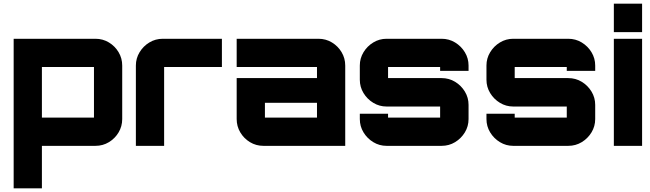

<svg xmlns="http://www.w3.org/2000/svg" viewBox="-20 -790 3522 1040"><path d="M54 230V-580H497Q537 -580 570 -560Q603 -540 622.5 -507Q642 -474 642 -435V-145Q642 -106 622.5 -73Q603 -40 570 -20Q537 0 497 0H207V230ZM207 -153H489Q489 -153 489 -153Q489 -153 489 -153V-427Q489 -427 489 -427Q489 -427 489 -427H207Q207 -427 207 -427Q207 -427 207 -427V-153Q207 -153 207 -153Q207 -153 207 -153Z M716 0V-435Q716 -474 736 -507Q756 -540 789 -560Q822 -580 862 -580H1182V-427H869Q869 -427 869 -427Q869 -427 869 -427V0Z M1407 0Q1367 0 1334 -20Q1301 -40 1281.5 -73Q1262 -106 1262 -145V-367H1697V-427Q1697 -427 1697 -427Q1697 -427 1697 -427H1262V-580H1705Q1745 -580 1778 -560Q1811 -540 1830.5 -507Q1850 -474 1850 -435V0ZM1415 -153H1697V-233H1415V-153Q1415 -153 1415 -153Q1415 -153 1415 -153Z M2074 0Q2035 0 2002 -20Q1969 -40 1949 -73Q1929 -106 1929 -145V-174H2082V-153Q2082 -153 2082 -153Q2082 -153 2082 -153H2364Q2364 -153 2364 -153Q2364 -153 2364 -153V-213Q2364 -213 2364 -213Q2364 -213 2364 -213H2074Q2035 -213 2002 -233Q1969 -253 1949 -286Q1929 -319 1929 -358V-435Q1929 -474 1949 -507Q1969 -540 2002 -560Q2035 -580 2074 -580H2372Q2412 -580 2445 -560Q2478 -540 2498 -507Q2518 -474 2518 -435V-406H2364V-427Q2364 -427 2364 -427Q2364 -427 2364 -427H2082Q2082 -427 2082 -427Q2082 -427 2082 -427V-367Q2082 -367 2082 -367Q2082 -367 2082 -367H2372Q2412 -367 2445 -347Q2478 -327 2498 -294Q2518 -261 2518 -222V-145Q2518 -106 2498 -73Q2478 -40 2445 -20Q2412 0 2372 0H2074Z M2760 0Q2721 0 2688 -20Q2655 -40 2635 -73Q2615 -106 2615 -145V-174H2768V-153Q2768 -153 2768 -153Q2768 -153 2768 -153H3050Q3050 -153 3050 -153Q3050 -153 3050 -153V-213Q3050 -213 3050 -213Q3050 -213 3050 -213H2760Q2721 -213 2688 -233Q2655 -253 2635 -286Q2615 -319 2615 -358V-435Q2615 -474 2635 -507Q2655 -540 2688 -560Q2721 -580 2760 -580H3058Q3098 -580 3131 -560Q3164 -540 3184 -507Q3204 -474 3204 -435V-406H3050V-427Q3050 -427 3050 -427Q3050 -427 3050 -427H2768Q2768 -427 2768 -427Q2768 -427 2768 -427V-367Q2768 -367 2768 -367Q2768 -367 2768 -367H3058Q3098 -367 3131 -347Q3164 -327 3184 -294Q3204 -261 3204 -222V-145Q3204 -106 3184 -73Q3164 -40 3131 -20Q3098 0 3058 0H2760Z M3305 0V-580H3458V0ZM3305 -616V-770H3458V-616Z"/></svg>

Font: Orbitron Black
Style: Regular
Weight: 900
Designer: Matt McInerney
Foundry: The League of Moveable Type
Version: Version 2.001